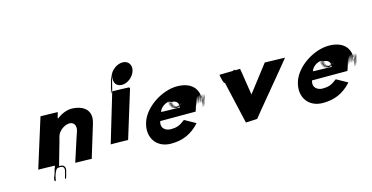

<svg xmlns="http://www.w3.org/2000/svg" viewBox="-75 -1101 2806 1450"><g transform="rotate(-15 1328.5 -376.0)"><path d="M229.5 -103 226.4 -93C224.3 -86 223.8 -81 221.6 -74L220.4 -70C218.2 -66 217 -62 215.4 -57L214.2 -53C212.7 -48 209.1 -43 207.9 -39C204.3 -27 204.5 -18 206.1 -10C207.1 -7 215 -13 215.6 -15C215.3 -24 219.3 -37 221.7 -48L222.9 -52L223.8 -55C224.4 -57 226 -59 226.6 -61L227.9 -65L229.4 -70C236.7 -84 239.4 -96 253.2 -102C258.2 -102 264.5 -103 269.5 -103H274.5C298.5 -103 307.3 -86 299.6 -61L297.8 -55C296.3 -50 296.1 -46 294.8 -42L293.6 -38L292.4 -34L291.2 -30L287.5 -18C286.3 -14 286.1 -10 287.4 -8C293.9 -3 295.3 -14 296.5 -18L299.9 -29L301.4 -34L302.6 -38C304.1 -43 304.4 -47 305.6 -51L306.8 -55L308.6 -61C317.5 -90 307.2 -112 277.2 -112H272.2H267.2C265.2 -112 329.6 -329 327.6 -329C337.2 -367 385.5 -404 424.5 -404C465.5 -404 478.2 -367 464 -327C461.7 -326 392.4 -106 391.1 -105C389.8 -104 520.5 -103 518.9 -101L597.1 -357C631.1 -468 544.4 -505 475 -507C433.6 -509 389.8 -490 350.9 -461C352.6 -463 351.2 -465 350.8 -467L362.6 -509C362.9 -510 229.5 -512 228.5 -512C227.5 -512 108.8 -127 107.8 -127C107.8 -127 237.2 -125 236.9 -124C235.3 -122 235.7 -120 236.4 -119L236.1 -118C233.9 -114 231 -108 229.5 -103Z M799.8 -588C786 -543 812 -628 798.2 -583C784.5 -538 811.5 -623 797.4 -577C784.3 -531 809.6 -617 795.9 -572C782.4 -528 809.4 -613 795.7 -568C781.9 -523 808.5 -610 794.7 -565L793.5 -561C780.1 -517 806.4 -603 792.9 -559C779.1 -514 804.4 -600 790.7 -555L790.1 -553C776.3 -508 803.6 -594 791.2 -550C778.7 -506 806.3 -593 793.8 -549C781.4 -505 809.3 -593 797.2 -550C785 -507 811.9 -595 799.1 -553L799.7 -555C786.5 -512 814.4 -600 801.3 -557C788.5 -515 815.4 -603 802.5 -561L803.7 -565C790.9 -523 817.8 -611 805 -569C792.1 -527 818 -615 805.2 -573C791.7 -529 820.2 -622 806.7 -578C793.9 -536 820.4 -626 807.5 -584L811.5 -597C811.5 -597 825.9 -644 813.4 -603C813.4 -603 828 -651 815.2 -609C802.3 -567 828.6 -656 815.7 -614C801 -566 836.1 -684 821.8 -637C809.2 -596 837.4 -685 824.9 -644C812.4 -603 839.6 -692 826.7 -650C813.9 -608 841.8 -696 828.9 -654C816.1 -612 844.3 -701 831.5 -659C818 -615 841.9 -582 885.9 -582C929.9 -582 976.6 -620 989 -664C1001.5 -708 976.8 -745 931.8 -745C886.8 -745 839.8 -709 825.3 -665C810.9 -621 836.8 -706 823.1 -661L822.8 -660C809.3 -616 834.3 -701 820.6 -656C806.5 -610 831.8 -696 818 -651C804.3 -606 830.3 -691 816.2 -645C802.1 -599 826.8 -683 812.8 -637C798.7 -591 825.7 -676 811 -628C796.3 -580 822.3 -665 808.2 -619C794.5 -574 820.2 -658 806.4 -613C792.7 -568 819.9 -654 805.9 -608C792.1 -563 818.1 -648 804 -602ZM934.6 -545C936.6 -545 939.5 -548 940.2 -550C940.5 -551 940.8 -552 940.1 -553L821.4 -168C820.7 -169 687 -170 686 -170C685 -170 801.7 -555 800.4 -554C800.4 -554 931.5 -551 931.2 -550C930.2 -547 931.6 -545 934.6 -545Z M1378.5 -270C1420.1 -406 1377.9 -268 1379.8 -274C1421.3 -410 1378.9 -271 1380.7 -277C1422 -412 1381.1 -275 1382.6 -280C1424.2 -416 1381.4 -276 1384.2 -282C1425.8 -418 1384.3 -279 1387.4 -286C1430 -422 1388.8 -284 1391.7 -290C1435.2 -426 1393.7 -287 1396.6 -293C1440.2 -429 1399.4 -289 1402.2 -295C1444.8 -431 1401.7 -290 1404.5 -296C1446.8 -431 1406 -291 1408.8 -297C1451.1 -432 1409.6 -293 1413.1 -298C1456.4 -433 1415.6 -293 1419.1 -298C1462.4 -433 1421.6 -293 1426.1 -298C1469.4 -433 1429.3 -292 1433.8 -297C1477.1 -432 1436 -291 1440.5 -296C1483.8 -431 1442.7 -290 1445.9 -294C1488.9 -428 1447.4 -286 1449.7 -290C1491.6 -424 1449.5 -283 1451.7 -287C1493.7 -421 1450 -278 1451.2 -282C1492.2 -416 1449.7 -277 1449.7 -277C1490.3 -410 1445.9 -268 1447.2 -272C1486.8 -405 1444.4 -263 1444.6 -267C1485.6 -401 1440.8 -261 1441 -265C1481 -399 1436.6 -257 1436.1 -262C1475.1 -396 1431.3 -256 1431.8 -261C1472.1 -396 1428 -255 1428.5 -260C1468.8 -395 1398.9 -464 1280.9 -464C1164.9 -464 1021 -373 986.5 -260C952.2 -148 1015.4 -57 1129.4 -57C1215.4 -57 1287.7 -84 1354 -157C1352 -157 1269.7 -205 1267.7 -205C1223.3 -171 1199.8 -163 1154.8 -163C1120.8 -163 1074.3 -184 1092.3 -243H1369.3C1372.1 -249 1374.9 -258 1376.7 -264ZM1116.2 -308C1128.9 -343 1165.1 -370 1211.1 -370C1253.1 -370 1170.8 -369 1217.8 -369C1258.8 -369 1174.8 -369 1222.8 -369H1228.8C1269.8 -369 1187.8 -369 1235.8 -369H1254.8C1295.8 -369 1212.8 -369 1259.8 -369C1300.8 -369 1218.1 -370 1265.1 -370C1305.1 -370 1222.4 -371 1270.7 -372C1312 -373 1229 -373 1277.6 -375C1319.3 -377 1236.9 -379 1284.5 -381C1325.1 -383 1242.7 -385 1289.3 -387C1329.9 -389 1245.5 -391 1292.5 -394C1332.4 -397 1248.3 -400 1293.9 -402C1333.5 -404 1248.1 -406 1293.7 -408C1332.3 -410 1247.3 -413 1291.9 -415C1329.5 -417 1242.5 -417 1286.1 -419C1322.7 -421 1236 -422 1278.3 -423C1314.6 -424 1227.6 -424 1270.6 -424C1306.6 -424 1219.6 -424 1262.6 -424C1262.6 -424 1212.9 -425 1255.9 -425C1255.9 -425 1204.6 -424 1248.6 -424C1285.6 -424 1199.6 -424 1243.6 -424C1280.6 -424 1194.3 -423 1238.3 -423C1276 -422 1190 -422 1233.7 -421C1271.4 -420 1184.1 -419 1227.8 -418C1264.5 -417 1178.2 -416 1221.6 -414C1258 -412 1171.7 -411 1215 -409C1252.4 -407 1166.1 -406 1210.5 -404C1247.9 -402 1162.6 -401 1207.3 -400C1246 -399 1159.4 -397 1205.1 -396C1243.8 -395 1157.8 -392 1203.8 -392C1242.8 -392 1156.9 -389 1202.9 -389C1241.9 -389 1155.7 -385 1201.7 -385C1240.7 -385 1154.8 -382 1200.8 -382C1239.8 -382 1153.9 -379 1199.3 -377C1237.6 -375 1153.3 -374 1198.7 -372C1238.1 -370 1153.8 -369 1199.2 -367C1237.9 -366 1153.6 -365 1199 -363C1237.4 -361 1152.8 -359 1199.1 -357C1238.5 -355 1152.3 -351 1199.3 -351C1238.3 -351 1155.1 -347 1201.1 -347C1241.1 -347 1155.2 -344 1201.6 -342C1240.9 -340 1157.6 -339 1203.3 -338C1243 -337 1158.4 -335 1204.8 -333C1244.2 -331 1160.6 -329 1207.6 -329C1246.6 -329 1162.7 -326 1208.7 -326C1248.7 -326 1164.8 -323 1211.4 -322C1251.1 -321 1166.5 -319 1214.2 -318C1254.9 -317 1171.3 -315 1219.3 -315C1258.3 -315 1177.7 -313 1223.7 -313C1264.7 -313 1180.1 -311 1226.8 -310C1267.5 -309 1185.2 -308 1233.2 -308C1274.2 -308 1192.2 -308 1239.2 -308C1279.2 -308 1195.9 -307 1242.9 -307H1246.9C1287.9 -307 1205.2 -308 1252.2 -308C1293.2 -308 1210.5 -309 1260.1 -311C1302.7 -313 1221 -314 1268.3 -315C1308.6 -316 1226.2 -318 1273.2 -318C1312.2 -318 1228.8 -320 1274.8 -320C1314.8 -320 1231.4 -322 1277.8 -323C1317.1 -324 1231.4 -325 1276.7 -326C1315 -327 1229.3 -328 1274.3 -328C1312.3 -328 1225.7 -326 1270.7 -326C1309.7 -326 1222.4 -325 1268.4 -325C1306.4 -325 1219.8 -323 1264.4 -322C1302.1 -321 1215.8 -320 1258.5 -319C1294.9 -317 1207.6 -316 1252.6 -316C1290.6 -316 1204.6 -316 1249.6 -316H1246.6C1285.6 -316 1196.9 -317 1242.9 -317C1280.9 -317 1193.9 -317 1236.9 -317C1273.9 -317 1187.9 -317 1233.2 -318C1271.5 -319 1185.5 -319 1229.8 -320C1268.1 -321 1181.4 -322 1225.8 -323C1264.1 -324 1177.4 -325 1221.7 -326C1260 -327 1174 -327 1219.3 -328C1257.6 -329 1172.5 -332 1217.5 -332C1256.5 -332 1169.4 -335 1215.4 -335C1253.4 -335 1168 -337 1213.3 -338C1251.9 -340 1167.3 -341 1212.6 -342C1251.9 -343 1165.2 -344 1210.8 -346C1249.4 -348 1165 -350 1210.3 -351C1248.9 -353 1162.9 -353 1208.5 -355C1247.1 -357 1162.5 -358 1208.1 -360C1247.7 -362 1268.6 -342 1262.6 -303C1262.2 -305 1116.6 -306 1116.2 -308Z M1777.1 -468C1775.8 -467 1616.5 -466 1616.2 -465L1615.2 -462C1616.5 -453 1628.4 -384 1642.8 -395C1664.3 -410 1683.2 -429 1703.4 -446C1708.9 -451 1739.6 -463 1736 -471C1733.5 -476 1726 -471 1723.1 -468C1714.9 -461 1706.3 -459 1698.2 -452C1678.6 -437 1660.8 -418 1641.2 -403C1641.1 -406 1638.3 -410 1637.3 -413C1636.2 -426 1631.7 -434 1628 -445L1714.9 -65C1714.2 -66 1804.8 -68 1804.4 -70C1804 -72 2127.6 -460 2127.2 -462L1969.5 -466C1968.8 -467 1810.9 -258 1810.2 -259C1809.2 -259 1778.4 -469 1777.1 -468Z M2565.5 -270C2607.1 -406 2564.9 -268 2566.8 -274C2608.3 -410 2565.9 -271 2567.7 -277C2609 -412 2568.1 -275 2569.6 -280C2611.2 -416 2568.4 -276 2571.2 -282C2612.8 -418 2571.3 -279 2574.4 -286C2617 -422 2575.8 -284 2578.7 -290C2622.2 -426 2580.7 -287 2583.6 -293C2627.2 -429 2586.4 -289 2589.2 -295C2631.8 -431 2588.7 -290 2591.5 -296C2633.8 -431 2593 -291 2595.8 -297C2638.1 -432 2596.6 -293 2600.1 -298C2643.4 -433 2602.6 -293 2606.1 -298C2649.4 -433 2608.6 -293 2613.1 -298C2656.4 -433 2616.3 -292 2620.8 -297C2664.1 -432 2623 -291 2627.5 -296C2670.8 -431 2629.7 -290 2632.9 -294C2675.9 -428 2634.4 -286 2636.7 -290C2678.6 -424 2636.5 -283 2638.7 -287C2680.7 -421 2637 -278 2638.2 -282C2679.2 -416 2636.7 -277 2636.7 -277C2677.3 -410 2632.9 -268 2634.2 -272C2673.8 -405 2631.4 -263 2631.6 -267C2672.6 -401 2627.8 -261 2628 -265C2668 -399 2623.6 -257 2623.1 -262C2662.1 -396 2618.3 -256 2618.8 -261C2659.1 -396 2615 -255 2615.5 -260C2655.8 -395 2585.9 -464 2467.9 -464C2351.9 -464 2208 -373 2173.5 -260C2139.2 -148 2202.4 -57 2316.4 -57C2402.4 -57 2474.7 -84 2541 -157C2539 -157 2456.7 -205 2454.7 -205C2410.3 -171 2386.8 -163 2341.8 -163C2307.8 -163 2261.3 -184 2279.3 -243H2556.3C2559.1 -249 2561.9 -258 2563.7 -264ZM2303.2 -308C2315.9 -343 2352.1 -370 2398.1 -370C2440.1 -370 2357.8 -369 2404.8 -369C2445.8 -369 2361.8 -369 2409.8 -369H2415.8C2456.8 -369 2374.8 -369 2422.8 -369H2441.8C2482.8 -369 2399.8 -369 2446.8 -369C2487.8 -369 2405.1 -370 2452.1 -370C2492.1 -370 2409.4 -371 2457.7 -372C2499 -373 2416 -373 2464.6 -375C2506.3 -377 2423.9 -379 2471.5 -381C2512.1 -383 2429.7 -385 2476.3 -387C2516.9 -389 2432.5 -391 2479.5 -394C2519.4 -397 2435.3 -400 2480.9 -402C2520.5 -404 2435.1 -406 2480.7 -408C2519.3 -410 2434.3 -413 2478.9 -415C2516.5 -417 2429.5 -417 2473.1 -419C2509.7 -421 2423 -422 2465.3 -423C2501.6 -424 2414.6 -424 2457.6 -424C2493.6 -424 2406.6 -424 2449.6 -424C2449.6 -424 2399.9 -425 2442.9 -425C2442.9 -425 2391.6 -424 2435.6 -424C2472.6 -424 2386.6 -424 2430.6 -424C2467.6 -424 2381.3 -423 2425.3 -423C2463 -422 2377 -422 2420.7 -421C2458.4 -420 2371.1 -419 2414.8 -418C2451.5 -417 2365.2 -416 2408.6 -414C2445 -412 2358.7 -411 2402 -409C2439.4 -407 2353.1 -406 2397.5 -404C2434.9 -402 2349.6 -401 2394.3 -400C2433 -399 2346.4 -397 2392.1 -396C2430.8 -395 2344.8 -392 2390.8 -392C2429.8 -392 2343.9 -389 2389.9 -389C2428.9 -389 2342.7 -385 2388.7 -385C2427.7 -385 2341.8 -382 2387.8 -382C2426.8 -382 2340.9 -379 2386.3 -377C2424.6 -375 2340.3 -374 2385.7 -372C2425.1 -370 2340.8 -369 2386.2 -367C2424.9 -366 2340.6 -365 2386 -363C2424.4 -361 2339.8 -359 2386.1 -357C2425.5 -355 2339.3 -351 2386.3 -351C2425.3 -351 2342.1 -347 2388.1 -347C2428.1 -347 2342.2 -344 2388.6 -342C2427.9 -340 2344.6 -339 2390.3 -338C2430 -337 2345.4 -335 2391.8 -333C2431.2 -331 2347.6 -329 2394.6 -329C2433.6 -329 2349.7 -326 2395.7 -326C2435.7 -326 2351.8 -323 2398.4 -322C2438.1 -321 2353.5 -319 2401.2 -318C2441.9 -317 2358.3 -315 2406.3 -315C2445.3 -315 2364.7 -313 2410.7 -313C2451.7 -313 2367.1 -311 2413.8 -310C2454.5 -309 2372.2 -308 2420.2 -308C2461.2 -308 2379.2 -308 2426.2 -308C2466.2 -308 2382.9 -307 2429.9 -307H2433.9C2474.9 -307 2392.2 -308 2439.2 -308C2480.2 -308 2397.5 -309 2447.1 -311C2489.7 -313 2408 -314 2455.3 -315C2495.6 -316 2413.2 -318 2460.2 -318C2499.2 -318 2415.8 -320 2461.8 -320C2501.8 -320 2418.4 -322 2464.8 -323C2504.1 -324 2418.4 -325 2463.7 -326C2502 -327 2416.3 -328 2461.3 -328C2499.3 -328 2412.7 -326 2457.7 -326C2496.7 -326 2409.4 -325 2455.4 -325C2493.4 -325 2406.8 -323 2451.4 -322C2489.1 -321 2402.8 -320 2445.5 -319C2481.9 -317 2394.6 -316 2439.6 -316C2477.6 -316 2391.6 -316 2436.6 -316H2433.6C2472.6 -316 2383.9 -317 2429.9 -317C2467.9 -317 2380.9 -317 2423.9 -317C2460.9 -317 2374.9 -317 2420.2 -318C2458.5 -319 2372.5 -319 2416.8 -320C2455.1 -321 2368.4 -322 2412.8 -323C2451.1 -324 2364.4 -325 2408.7 -326C2447 -327 2361 -327 2406.3 -328C2444.6 -329 2359.5 -332 2404.5 -332C2443.5 -332 2356.4 -335 2402.4 -335C2440.4 -335 2355 -337 2400.3 -338C2438.9 -340 2354.3 -341 2399.6 -342C2438.9 -343 2352.2 -344 2397.8 -346C2436.4 -348 2352 -350 2397.3 -351C2435.9 -353 2349.9 -353 2395.5 -355C2434.1 -357 2349.5 -358 2395.1 -360C2434.7 -362 2455.6 -342 2449.6 -303C2449.2 -305 2303.6 -306 2303.2 -308Z"/></g></svg>

Font: Hussar Wojna
Style: 3Obl
Weight: 400
Designer: Robert Jablonski
Foundry: Cannot Into Space Fonts
Version: Version 1.01